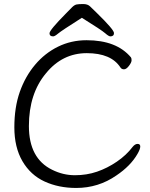

<svg xmlns="http://www.w3.org/2000/svg" viewBox="-20 -912 743 950"><path d="M660 -150Q626 -91 556 -44Q467 18 357 18Q270 18 200.5 -14Q131 -46 91 -114.5Q51 -183 51 -282Q51 -381 78 -457.5Q105 -534 153.5 -591.5Q202 -649 267 -681Q332 -713 408 -713Q557 -713 628 -628Q631 -624 631 -613.5Q631 -603 618 -586Q605 -569 593.5 -569Q582 -569 576 -578Q530 -649 409.5 -649Q289 -649 208 -550Q123 -449 123 -288.5Q123 -128 238 -72Q292 -45 350.5 -45Q409 -45 460 -62.5Q511 -80 558 -112Q605 -144 636 -185Q648 -200 661 -200Q674 -200 674 -187Q674 -174 660 -150ZM385 -824Q284 -760 267.5 -746Q251 -732 243 -732Q225 -732 225 -747.5Q225 -763 306 -845Q326 -866 337.5 -877Q349 -888 359.5 -890Q370 -892 392 -892Q414 -892 426 -880Q438 -868 458 -849Q544 -765 544 -748.5Q544 -732 526 -732Q518 -732 500.5 -747.5Q483 -763 385 -824Z"/></svg>

Font: QiushuiShotai
Style: Regular
Weight: 600
Designer: Fontworks Inc.
Foundry: Fontworks Inc.
Version: Version 1.250